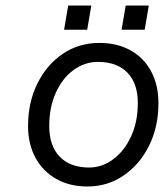

<svg xmlns="http://www.w3.org/2000/svg" viewBox="-20 -668 596 698"><path d="M437 -648H521L506 -560H422ZM228 -648H312L297 -560H213ZM82 -210Q82 -296 116 -364.5Q150 -433 208.5 -472.5Q267 -512 341 -512Q406 -512 454.5 -485Q503 -458 529.5 -408.5Q556 -359 556 -293Q556 -207 522 -138.5Q488 -70 429.5 -30Q371 10 298 10Q233 10 184.5 -17.5Q136 -45 109 -94.5Q82 -144 82 -210ZM481 -294Q481 -365 443 -404Q405 -443 336 -443Q288 -443 247.5 -413.5Q207 -384 183 -331Q159 -278 159 -210Q159 -138 197 -98.5Q235 -59 304 -59Q351 -59 391.5 -89Q432 -119 456.5 -172Q481 -225 481 -294Z"/></svg>

Font: Overused Grotesk
Style: Italic
Weight: 400
Italic angle: -10°
Version: Version 0.003